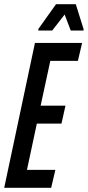

<svg xmlns="http://www.w3.org/2000/svg" viewBox="-26 -892 417 912"><path d="M-6 0 140 -688H364L344 -603H213L167 -390H285L266 -305H149L102 -85H237L217 0ZM156 -747V-754L240 -872H334L371 -754V-747H310L281 -823L222 -747Z"/></svg>

Font: Saira Ultra Condensed SemiBold
Style: Italic
Weight: 600
Width: 1
Italic angle: -12°
Designer: Hector Gatti with collaboration of the Omnibus-Type team
Foundry: Omnibus-Type
Version: Version 1.001; ttfautohint (v1.8)